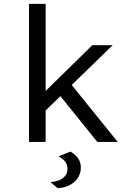

<svg xmlns="http://www.w3.org/2000/svg" viewBox="-20 -728 672 985"><path d="M128.9 0V-708H214.2V-261.3L453.3 -496H557.8L347.8 -292L583.8 0H479.2L289.9 -234.6L214.2 -161.4V0ZM275.8 237.4 239.1 206.2Q261.1 204.7 280.8 197.6Q300.4 190.4 313.3 175.5Q326.3 160.6 326.3 137.8Q326.3 118 314.2 101.4Q302.2 84.8 279.7 74.5L341.6 49.5Q370 67 382.3 86.8Q394.7 106.5 394.7 130.9Q394.7 162.4 378.5 185.9Q362.3 209.5 335.5 222.7Q308.7 235.9 275.8 237.4Z"/></svg>

Font: Atkinson Hyperlegible Mono ExtraLight
Style: Regular
Weight: 200
Monospace: yes
Designer: Elliott Scott, Megan Eiswerth, Linus Boman, Theodore Petrosky, Letters from Sweden
Foundry: Applied Design Works, Letters from Sweden
Version: Version 2.001